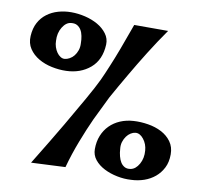

<svg xmlns="http://www.w3.org/2000/svg" viewBox="-76 -772 861 828"><g transform="rotate(10 354.5 -357.5)"><path d="M342.8 -581.1Q339.8 -513.7 297.4 -477.5Q254.9 -441.4 192.4 -439.5Q161.1 -438.5 128.9 -445.3Q96.7 -452.1 70.8 -467.3Q44.9 -482.4 29.3 -505.9Q13.7 -529.3 15.6 -561.5Q17.6 -595.7 30.8 -620.1Q43.9 -644.5 65.4 -660.6Q86.9 -676.8 114.3 -684.6Q141.6 -692.4 170.9 -692.4Q201.2 -692.4 231.9 -685.1Q262.7 -677.7 287.6 -663.6Q312.5 -649.4 328.1 -628.4Q343.8 -607.4 342.8 -581.1ZM127 -559.6Q127 -545.9 131.3 -532.7Q135.7 -519.5 142.6 -509.8Q149.4 -500 158.7 -494.1Q168 -488.3 177.7 -489.3Q187.5 -490.2 198.2 -496.1Q209 -502 217.3 -512.2Q225.6 -522.5 230.5 -536.6Q235.4 -550.8 234.4 -567.4Q234.4 -584 231.4 -599.1Q228.5 -614.3 221.7 -625.5Q214.8 -636.7 204.1 -642.6Q193.4 -648.4 177.7 -646.5Q156.2 -644.5 140.6 -619.1Q125 -593.8 127 -559.6ZM373 -128.9Q373 -162.1 383.8 -188.5Q394.5 -214.8 413.6 -233.9Q432.6 -252.9 459 -264.2Q485.4 -275.4 516.6 -277.3Q547.9 -279.3 580.6 -273.9Q613.3 -268.6 639.6 -254.9Q666 -241.2 682.6 -218.3Q699.2 -195.3 699.2 -163.1Q699.2 -128.9 686.5 -104Q673.8 -79.1 653.3 -62Q632.8 -44.9 606 -35.6Q579.1 -26.4 549.8 -25.4Q519.5 -23.4 488.3 -29.8Q457 -36.1 431.2 -49.3Q405.3 -62.5 389.2 -82.5Q373 -102.5 373 -128.9ZM587.9 -160.2Q585.9 -188.5 569.3 -209.5Q552.7 -230.5 533.2 -228.5Q523.4 -227.5 513.2 -221.2Q502.9 -214.8 495.1 -204.1Q487.3 -193.4 482.9 -179.2Q478.5 -165 480.5 -148.4Q481.4 -131.8 485.4 -116.7Q489.3 -101.6 496.1 -90.8Q502.9 -80.1 513.7 -74.2Q524.4 -68.4 540 -71.3Q561.5 -75.2 576.2 -101.1Q590.8 -127 587.9 -160.2ZM595.7 -685.5Q558.6 -632.8 522.9 -575.7Q487.3 -518.6 459 -469.7Q425.8 -413.1 395.5 -358.4Q370.1 -307.6 344.7 -253.9Q323.2 -207 300.8 -148.9Q278.3 -90.8 261.7 -30.3L112.3 -23.4Q180.7 -134.8 225.6 -211.4Q270.5 -288.1 297.9 -336.9Q330.1 -393.6 346.7 -428.7Q359.4 -456.1 375 -494.1Q388.7 -526.4 406.7 -574.2Q424.8 -622.1 447.3 -685.5Z"/></g></svg>

Font: Lakki Reddy
Style: Regular
Weight: 400
Designer: Appaji Ambarisha Darbha
Version: Version 1.0.4; ttfautohint (v1.2.42-39fb)